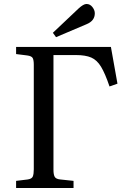

<svg xmlns="http://www.w3.org/2000/svg" viewBox="-20 -946 634 966"><path d="M61 0V-36L119 -43Q140 -46 145 -58Q150 -70 150 -94V-620Q150 -644 144.5 -654Q139 -664 117 -667L61 -674V-710H538L571 -525L531 -511Q509 -576 488.5 -610Q468 -644 439 -656.5Q410 -669 362 -669H249V-92Q249 -67 255.5 -56Q262 -45 284 -43L350 -36V0ZM262 -759 246 -781 375 -903Q400 -926 415 -926Q433 -926 445 -910.5Q457 -895 457 -879Q457 -841 415 -824Z"/></svg>

Font: Literata 36pt
Style: Regular
Weight: 400
Designer: Latin by Veronika Burian and Jose Scaglione. Greek by Irene Vlachou. Cyrillic by Vera Evstafieva.
Foundry: TypeTogether
Version: Version 3.002